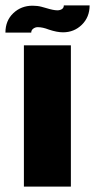

<svg xmlns="http://www.w3.org/2000/svg" viewBox="-65 -687 350 707"><path d="M196 0H23V-520H196ZM146 -649Q132 -649 106 -657Q103 -658 88 -662Q73 -666 55 -666Q13 -666 -16 -638.5Q-45 -611 -45 -567H50Q50 -576 57.5 -581.5Q65 -587 74 -587Q92 -587 115 -578Q145 -568 167 -568Q208 -568 236.5 -596Q265 -624 265 -667H170Q170 -658 163 -653.5Q156 -649 146 -649Z"/></svg>

Font: Non Bureau Extended
Style: Bold
Weight: 700
Width: 7
Designer: Jona Saucedo
Foundry: Non Foundry
Version: Version 1.000; ttfautohint (v1.8.4)